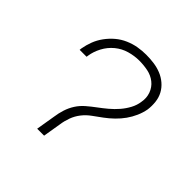

<svg xmlns="http://www.w3.org/2000/svg" viewBox="-142 -656 783 783"><g transform="rotate(45 250.0 -264.0)"><path d="M214 0H174L188 -84Q191 -106 198 -128Q205 -150 217.5 -169.5Q230 -189 248 -204.5Q266 -220 285 -234Q304 -248 322.5 -263.5Q341 -279 356.5 -297Q372 -315 383 -335.5Q394 -356 397 -378Q402 -404 393.5 -427.5Q385 -451 366 -466Q347 -481 322.5 -486Q298 -491 272 -491Q245 -491 216.5 -483Q188 -475 165 -456Q142 -437 128 -410.5Q114 -384 110 -357L109 -350H69L70 -359Q74 -382 82.5 -404.5Q91 -427 106 -447.5Q121 -468 140 -484Q159 -500 182 -510Q205 -520 228.5 -524Q252 -528 275 -528Q298 -528 320 -525Q342 -522 362 -514Q382 -506 398.5 -492Q415 -478 425 -459.5Q435 -441 437.5 -418.5Q440 -396 437 -374Q433 -352 423.5 -330.5Q414 -309 400.5 -290Q387 -271 369.5 -254Q352 -237 333 -223Q314 -209 294.5 -195Q275 -181 260.5 -162.5Q246 -144 238 -122Q230 -100 227 -78Z"/></g></svg>

Font: Iosevka Term Curly XLt Obl
Style: Regular
Weight: 200
Italic angle: -9°
Designer: Belleve Invis
Foundry: Belleve Invis
Version: Version 32.3.0